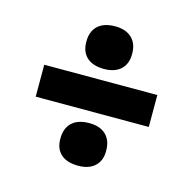

<svg xmlns="http://www.w3.org/2000/svg" viewBox="-77 -633 631 627"><g transform="rotate(15 238.0 -319.5)"><path d="M46.9 -374H429.2V-266.1H46.9ZM160.2 -152.8V-155.8Q160.2 -189.9 180.4 -209Q200.7 -228 238.8 -228Q274.9 -228 294.9 -209Q314.9 -189.9 314.9 -155.8V-152.8Q314.9 -121.1 294.9 -102.5Q274.9 -84 238.8 -84Q200.7 -84 180.4 -102.3Q160.2 -120.6 160.2 -152.8ZM160.2 -481V-483.9Q160.2 -517.6 180.4 -536.4Q200.7 -555.2 238.8 -555.2Q274.9 -555.2 294.9 -536.1Q314.9 -517.1 314.9 -483.9V-481Q314.9 -448.2 294.9 -429.7Q274.9 -411.1 238.8 -411.1Q200.7 -411.1 180.4 -429.7Q160.2 -448.2 160.2 -481Z"/></g></svg>

Font: LT Wave Text Bold
Style: Regular
Weight: 700
Designer: Daniel Lyons
Version: Version 2.5 (Glyphs App)